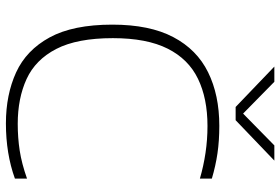

<svg xmlns="http://www.w3.org/2000/svg" viewBox="-176 -808 994 682"><g transform="rotate(90 321.0 -467.0)"><path d="M418.5 9Q316.5 9 237.2 -27.2Q158 -63.5 112.8 -146.5Q67.5 -229.5 67.5 -369Q67.5 -501.5 111.8 -585.5Q156 -669.5 236.8 -709.2Q317.5 -749 427 -749Q480 -749 524.5 -742.5Q569 -736 614.5 -722.5V-680Q570 -693 523 -700Q476 -707 427.5 -707Q329.5 -707 259.8 -673.2Q190 -639.5 152.8 -565.5Q115.5 -491.5 115.5 -371Q115.5 -244 153.8 -170Q192 -96 260.5 -64.5Q329 -33 420 -33Q469.5 -33 515 -40Q560.5 -47 614.5 -66V-23Q526 9 418.5 9ZM360 -807 216.5 -944.5H270.5L383.5 -833.5L496.5 -944.5H550.5L407 -807Z"/></g></svg>

Font: Encode Sans Expanded ExtraLight
Style: Regular
Weight: 200
Width: 7
Designer: Multiple Designers
Foundry: Impallari Type
Version: Version 3.000; ttfautohint (v1.8.3) -l 8 -r 50 -G 200 -x 14 